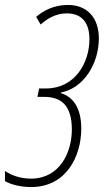

<svg xmlns="http://www.w3.org/2000/svg" viewBox="-42 -744 419 775"><path d="M84 11C224 11 286 -111 286 -225C286 -310 252 -353 204 -368L205 -371C295 -388 357 -486 357 -589C357 -669 313 -724 232 -724C174 -724 132 -700 104 -676L122 -645C147 -667 181 -690 228 -690C290 -690 319 -650 319 -586C319 -490 260 -387 144 -387H116L109 -353H136C205 -353 248 -319 248 -221C248 -130 200 -23 83 -23C40 -23 5 -36 -22 -54V-13C2 1 41 11 84 11Z"/></svg>

Font: Noto Sans ExtraCondensed ExtraLight
Style: Italic
Weight: 200
Width: 2
Italic angle: -12°
Designer: Monotype Design Team
Foundry: Monotype Imaging Inc.
Version: Version 2.013